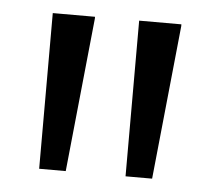

<svg xmlns="http://www.w3.org/2000/svg" viewBox="-35 -846 448 403"><g transform="rotate(5 189.0 -644.0)"><path d="M150 -808V-804L117 -480H61V-808ZM332 -808V-804L299 -480H243V-808Z"/></g></svg>

Font: Encode Sans Narrow
Style: Medium
Weight: 500
Designer: Pablo Impallari, Andres Torresi
Foundry: Pablo Impallari, Andres Torresi
Version: Version 1.000; ttfautohint (v1.00) -l 8 -r 50 -G 200 -x 14 -